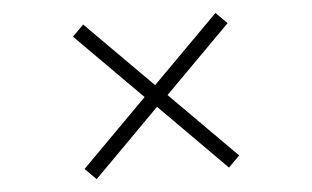

<svg xmlns="http://www.w3.org/2000/svg" viewBox="-43 -634 1087 668"><g transform="rotate(-5 500.0 -300.0)"><path d="M731 -29.8 500 -262.2 269 -29.8 230 -68.8 460 -299.8 230 -530.8 269 -569.8 500 -337.9 731 -569.8 770 -530.8 540 -299.8 770 -68.8Z"/></g></svg>

Font: Charis SIL Phon
Style: Bold
Weight: 700
Foundry: SIL International
Version: Version 5.000